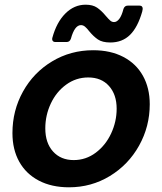

<svg xmlns="http://www.w3.org/2000/svg" viewBox="-20 -787 692 818"><path d="M33 -220Q33 -316 78 -397Q123 -478 202 -525.5Q281 -573 377 -573Q451 -573 505.5 -544.5Q560 -516 589 -464Q618 -412 618 -343Q618 -248 572.5 -166.5Q527 -85 448 -37Q369 11 274 11Q200 11 145.5 -17.5Q91 -46 62 -98Q33 -150 33 -220ZM477 -324Q477 -384 444.5 -420.5Q412 -457 356 -457Q304 -457 262 -426.5Q220 -396 196.5 -346Q173 -296 173 -240Q173 -178 206 -141.5Q239 -105 294 -105Q346 -105 388 -136.5Q430 -168 453.5 -218.5Q477 -269 477 -324ZM360 -654Q350 -667 342 -673.5Q334 -680 325 -680Q298 -680 282 -622Q277 -608 264 -608H216Q208 -608 204.5 -613Q201 -618 203 -626Q221 -692 258.5 -729.5Q296 -767 345 -767Q375 -767 393.5 -754.5Q412 -742 431 -719Q443 -705 450 -699Q457 -693 466 -693Q478 -693 488.5 -707Q499 -721 506 -749Q511 -763 524 -763H575Q588 -763 588 -749Q588 -746 586 -738Q567 -671 534 -638.5Q501 -606 450 -606Q416 -606 397 -619Q378 -632 360 -654Z"/></svg>

Font: Open Sauce Two
Style: Bold Italic
Weight: 700
Italic angle: -10°
Designer: Alfredo Marco Pradil
Foundry: Creative Sauce Fz LLC
Version: Version 1.477